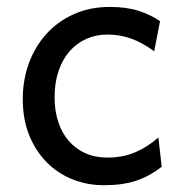

<svg xmlns="http://www.w3.org/2000/svg" viewBox="-20 -528 538 560"><path d="M429.7 -378.4Q396.5 -402.8 363.8 -415Q331.1 -427.2 293 -427.2Q260.3 -427.2 232.2 -414.8Q204.1 -402.3 183.3 -378.9Q162.6 -355.5 150.9 -321.3Q139.2 -287.1 139.2 -244.1Q139.2 -204.6 149.9 -172.4Q160.6 -140.1 180.7 -116.9Q200.7 -93.8 229 -81.1Q257.3 -68.4 293 -68.4Q337.4 -68.4 373.5 -83.5Q409.7 -98.6 441.9 -127L451.7 -41.5Q433.1 -27.3 414.8 -17.3Q396.5 -7.3 376.5 -0.7Q356.4 5.9 333.5 9Q310.5 12.2 283.2 12.2Q233.9 12.2 190.9 -5.1Q147.9 -22.5 115.7 -55.2Q83.5 -87.9 64.9 -134.3Q46.4 -180.7 46.4 -239.3Q46.4 -294.4 64.2 -343.3Q82 -392.1 115 -428.7Q147.9 -465.3 195.1 -486.6Q242.2 -507.8 300.3 -507.8Q349.1 -507.8 384.5 -496.3Q419.9 -484.9 446.8 -466.3Z"/></svg>

Font: Andika CyrE
Style: Regular
Weight: 400
Designer: Victor Gaultney, Annie Olsen, Julie Remington, Don Collingsworth, Eric Hays, Becca Hirsbrunner
Foundry: SIL International
Version: Version 5.000